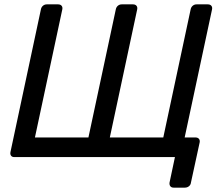

<svg xmlns="http://www.w3.org/2000/svg" viewBox="-20 -720 1019 880"><path d="M775.8 140Q765.6 140 760.7 133.6Q755.8 127.3 757 117.1L781.8 0H45.6Q35.4 0 30.7 -6.4Q25.9 -12.7 27.9 -22.9L167.5 -677.1Q169.5 -687.4 177 -693.7Q184.4 -700 194.6 -700H246Q257 -700 262.3 -693.6Q267.6 -687.3 265.6 -677.1L140.1 -90H385.3L510.8 -677.1Q512.8 -687.3 520.2 -693.6Q527.7 -700 537.9 -700H589.2Q600.2 -700 605.5 -693.6Q610.8 -687.3 608.8 -677.1L483.4 -90H728.4L853.8 -677.1Q855.8 -687.3 863.3 -693.6Q870.8 -700 880.9 -700H932.3Q943.3 -700 948.6 -693.6Q953.9 -687.3 951.9 -677.1L826.4 -90H875.5Q886.5 -90 891.8 -83.6Q897.1 -77.2 895.1 -67.1L855.1 117.1Q853.9 127.3 846 133.6Q838.1 140 827.1 140Z"/></svg>

Font: Rubik Light
Style: Italic
Weight: 300
Italic angle: -12°
Designer: Hubert and Fischer
Foundry: Hubert and Fischer
Version: Version 2.300;gftools[0.9.30]